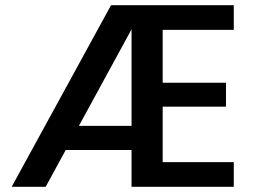

<svg xmlns="http://www.w3.org/2000/svg" viewBox="-20 -720 977 740"><path d="M25 0 408 -700H881V-605H607V-401H851V-309H607V-95H881V0H487V-607L156 0ZM166 -142 217 -235H544V-142Z"/></svg>

Font: DM Sans 12pt SemiBold
Style: Regular
Weight: 600
Version: Version 4.004;gftools[0.9.30]